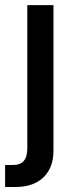

<svg xmlns="http://www.w3.org/2000/svg" viewBox="-50 -536 289 760"><path d="M161.6 62.5V-515.6H58.1V48.8C58.1 96.7 40.5 117.2 -0.5 117.2H-29.8V204.1H13.2C109.4 204.1 161.6 146 161.6 62.5Z"/></svg>

Font: Inteeer Medium
Style: Regular
Weight: 500
Designer: Rasmus Andersson
Foundry: rsms
Version: Version 4.001;Glyphs 3.4 (3402)